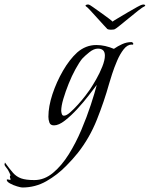

<svg xmlns="http://www.w3.org/2000/svg" viewBox="-209 -555 665 853"><path d="M-110 278Q-116 278 -133 273Q-150 268 -164.5 260Q-179 252 -179 244Q-179 242 -175 242Q-169 244 -166 244Q-165 244 -161 242Q-165 236 -165 230Q-165 225 -162 224Q-164 218 -167 212.5Q-170 207 -173 201Q-175 197 -182 188.5Q-189 180 -189 176Q-189 173 -187 167Q-166 196 -151 213Q-136 230 -115 237.5Q-94 245 -56 245Q-12 245 26.5 213Q65 181 96.5 130.5Q128 80 152.5 22Q177 -36 194.5 -89.5Q212 -143 221 -178Q209 -162 186 -132Q163 -102 135 -71.5Q107 -41 79.5 -19.5Q52 2 31 2Q15 2 10.5 -10.5Q6 -23 6 -36Q6 -82 24 -136.5Q42 -191 71 -241Q100 -291 134 -322Q172 -355 219 -355Q239 -355 258.5 -350.5Q278 -346 297 -338Q314 -350 334 -359Q354 -368 375 -368Q380 -368 383 -362V-359Q382 -356 380 -356.5Q378 -357 376 -357Q357 -357 340.5 -336Q324 -315 311 -284.5Q298 -254 289 -226Q280 -198 276 -184Q254 -105 221.5 -23.5Q189 58 137 124Q125 139 112 153.5Q99 168 85 182Q46 222 -3 250Q-52 278 -110 278ZM75 -41Q86 -41 102.5 -55.5Q119 -70 137.5 -90.5Q156 -111 170.5 -130Q185 -149 191 -158Q203 -176 218.5 -203Q234 -230 245.5 -259Q257 -288 257 -308Q257 -339 226 -339Q208 -339 188 -323Q168 -307 156 -294Q143 -278 126.5 -248Q110 -218 96 -183Q82 -148 72.5 -116Q63 -84 63 -63Q63 -57 65.5 -49Q68 -41 75 -41ZM284 -423Q273 -423 268 -426Q267 -427 253.5 -441.5Q240 -456 223 -475Q206 -494 191.5 -509.5Q177 -525 174 -526Q171 -528 171 -530Q171 -533 177 -534.5Q183 -536 187 -534Q189 -534 204 -523.5Q219 -513 238.5 -499Q258 -485 273.5 -473.5Q289 -462 291 -459Q296 -463 315.5 -474.5Q335 -486 358.5 -500Q382 -514 400.5 -524Q419 -534 422 -534Q424 -535 428 -535Q433 -535 435.5 -532.5Q438 -530 432 -526Q424 -523 404.5 -507.5Q385 -492 362.5 -473.5Q340 -455 322.5 -441Q305 -427 302 -426Q298 -423 284 -423Z"/></svg>

Font: Beau Rivage
Style: Regular
Weight: 400
Designer: Robert E. Leuschke
Foundry: Robert E. Leuschke
Version: Version 1.010; ttfautohint (v1.8.3)